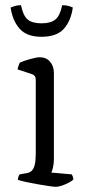

<svg xmlns="http://www.w3.org/2000/svg" viewBox="-20 -721 336 741"><path d="M195 0Q188 0 168 -3Q148 -6 125 -10Q102 -14 81 -18.5Q60 -23 49 -27Q49 -34 51.5 -40Q54 -46 56 -48L84 -53Q95 -55 102.5 -62Q110 -69 114 -85Q118 -101 118 -126V-413Q118 -422 114 -427.5Q110 -433 100 -436L48 -453Q49 -461 52 -468.5Q55 -476 56 -479Q71 -486 96 -493Q121 -500 133 -500Q159 -500 173.5 -482.5Q188 -465 188 -440V-110Q188 -89 184.5 -74.5Q181 -60 178 -55L257 -48Q259 -44 261 -39.5Q263 -35 263 -28Q257 -22 244.5 -15.5Q232 -9 218.5 -4.5Q205 0 195 0ZM140 -579Q83 -579 55.5 -610.5Q28 -642 21 -692Q28 -695 38 -698Q48 -701 61 -701Q69 -661 86.5 -646Q104 -631 140 -631Q176 -631 194 -646Q212 -661 220 -701Q234 -701 244.5 -698Q255 -695 261 -692Q254 -641 226.5 -610Q199 -579 140 -579Z"/></svg>

Font: Texturina Medium 12pt ExtraLight
Style: Regular
Weight: 250
Version: Version 1.002